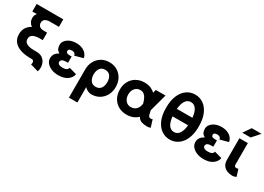

<svg xmlns="http://www.w3.org/2000/svg" viewBox="-11 -1646 3810 2771"><g transform="rotate(30 1894.0 -260.0)"><path d="M34.2 -219.7Q34.2 -284.2 63.7 -329.6Q93.3 -375 144 -401.4Q115.2 -421.9 99.4 -451.2Q83.5 -480.5 83.5 -518.6Q83.5 -565.4 114.7 -597.7H38.1V-722.7H481.9V-597.7H327.1Q285.6 -597.7 254.9 -579.1Q224.1 -560.5 224.1 -518.6Q224.1 -485.8 245.8 -462.6Q267.6 -439.5 322.3 -439.5H375.5V-314.5H322.3Q255.9 -314.5 215.3 -292.7Q174.8 -271 174.8 -219.7Q174.8 -184.6 196.5 -163.8Q218.3 -143.1 255.1 -134Q292 -125 337.4 -125H381.3Q438.5 -125 475.6 -100.3Q512.7 -75.7 530.8 -37.1Q548.8 1.5 548.8 43.9Q548.8 65.4 545.9 81.1Q543 96.7 537.1 110.8L403.3 72.3Q405.8 67.4 408.4 58.8Q411.1 50.3 411.1 43.9Q411.1 0 370.1 0H337.4Q249 -1 180.7 -24.9Q112.3 -48.8 73.2 -97.2Q34.2 -145.5 34.2 -219.7Z M819.3 -318.4H854.5V-213.4H819.3Q777.3 -213.4 757.1 -198.7Q736.8 -184.1 736.8 -162.1Q736.8 -140.6 757.1 -126.5Q777.3 -112.3 819.3 -112.3Q901.4 -112.3 911.1 -163.6L1037.6 -128.9Q1025.9 -65.4 968.5 -26.4Q911.1 12.7 819.3 12.7Q753.9 12.7 703.6 -8.3Q653.3 -29.3 624.8 -64.5Q596.2 -99.6 596.2 -141.6Q596.2 -181.2 614.5 -211.7Q632.8 -242.2 681.6 -268.1Q643.1 -289.6 631.1 -315.9Q619.1 -342.3 619.1 -377.9Q619.1 -416.5 644.5 -449Q669.9 -481.4 715.1 -501Q760.3 -520.5 819.3 -520.5Q877.9 -520.5 920.4 -501.7Q962.9 -482.9 987.8 -452.1Q1012.7 -421.4 1018.1 -384.8L879.4 -347.2Q879.4 -366.2 863.5 -380.9Q847.7 -395.5 819.3 -395.5Q759.8 -395.5 759.8 -357.4Q759.8 -318.4 819.3 -318.4Z M1117.2 -253.9Q1117.2 -331.1 1149.9 -391.4Q1182.6 -451.7 1240 -486.1Q1297.4 -520.5 1371.6 -520.5Q1446.3 -520.5 1503.7 -486.1Q1561 -451.7 1593.8 -391.4Q1626.5 -331.1 1626.5 -253.9Q1626.5 -176.8 1593.8 -116.5Q1561 -56.2 1503.7 -21.7Q1446.3 12.7 1371.6 12.7Q1338.4 12.7 1307.9 -2.9Q1277.3 -18.6 1257.8 -41V214.8H1117.2ZM1257.8 -253.9Q1257.8 -191.9 1286.6 -152.1Q1315.4 -112.3 1371.6 -112.3Q1428.2 -112.3 1457 -151.1Q1485.8 -189.9 1485.8 -253.9Q1485.8 -317.9 1457 -356.7Q1428.2 -395.5 1371.6 -395.5Q1315.4 -395.5 1286.6 -356.7Q1257.8 -317.9 1257.8 -253.9Z M2356.9 1Q2348.1 5.9 2333.5 9.3Q2318.8 12.7 2305.7 12.7Q2253.4 12.7 2210.7 0.2Q2168 -12.2 2141.6 -57.6Q2107.4 -23.4 2062 -5.4Q2016.6 12.7 1956.1 12.7Q1879.4 12.7 1820.3 -21.2Q1761.2 -55.2 1728 -115.2Q1694.8 -175.3 1694.8 -253.9Q1694.8 -332.5 1728 -392.8Q1761.2 -453.1 1820.3 -486.8Q1879.4 -520.5 1956.1 -520.5Q2017.6 -520.5 2060.8 -502Q2104 -483.4 2133.8 -453.1L2147.9 -507.8H2309.6L2240.7 -253.9Q2235.8 -236.3 2231 -220.2Q2235.4 -198.7 2239.3 -179.9Q2243.2 -161.1 2248 -145.5Q2257.3 -112.3 2291 -112.3Q2297.4 -112.3 2306.2 -115Q2314.9 -117.7 2319.3 -120.1ZM1956.1 -395.5Q1903.3 -395.5 1869.4 -356Q1835.4 -316.4 1835.4 -253.9Q1835.4 -191.9 1869.4 -152.1Q1903.3 -112.3 1956.1 -112.3Q1985.4 -112.3 2012.9 -124.3Q2040.5 -136.2 2061 -165Q2081.5 -193.8 2088.4 -243.7Q2078.1 -284.2 2062.5 -318.6Q2046.9 -353 2021.5 -374.3Q1996.1 -395.5 1956.1 -395.5Z M2404.3 -361.3Q2404.3 -483.4 2440.4 -566.7Q2476.6 -649.9 2538.3 -692.6Q2600.1 -735.4 2676.8 -735.4Q2753.4 -735.4 2815.2 -692.6Q2877 -649.9 2913.1 -566.7Q2949.2 -483.4 2949.2 -361.3Q2949.2 -239.3 2913.1 -156Q2877 -72.8 2815.2 -30Q2753.4 12.7 2676.8 12.7Q2600.1 12.7 2538.3 -30Q2476.6 -72.8 2440.4 -156Q2404.3 -239.3 2404.3 -361.3ZM2676.8 -610.4Q2620.6 -610.4 2588.1 -561.5Q2555.7 -512.7 2547.4 -423.8H2806.2Q2797.9 -512.7 2765.4 -561.5Q2732.9 -610.4 2676.8 -610.4ZM2676.8 -112.3Q2732.9 -112.3 2765.4 -161.1Q2797.9 -210 2806.2 -298.8H2547.4Q2555.7 -210 2588.1 -161.1Q2620.6 -112.3 2676.8 -112.3Z M3240.7 -318.4H3275.9V-213.4H3240.7Q3198.7 -213.4 3178.5 -198.7Q3158.2 -184.1 3158.2 -162.1Q3158.2 -140.6 3178.5 -126.5Q3198.7 -112.3 3240.7 -112.3Q3322.8 -112.3 3332.5 -163.6L3459 -128.9Q3447.3 -65.4 3389.9 -26.4Q3332.5 12.7 3240.7 12.7Q3175.3 12.7 3125 -8.3Q3074.7 -29.3 3046.1 -64.5Q3017.6 -99.6 3017.6 -141.6Q3017.6 -181.2 3035.9 -211.7Q3054.2 -242.2 3103 -268.1Q3064.5 -289.6 3052.5 -315.9Q3040.5 -342.3 3040.5 -377.9Q3040.5 -416.5 3065.9 -449Q3091.3 -481.4 3136.5 -501Q3181.6 -520.5 3240.7 -520.5Q3299.3 -520.5 3341.8 -501.7Q3384.3 -482.9 3409.2 -452.1Q3434.1 -421.4 3439.5 -384.8L3300.8 -347.2Q3300.8 -366.2 3284.9 -380.9Q3269 -395.5 3240.7 -395.5Q3181.2 -395.5 3181.2 -357.4Q3181.2 -318.4 3240.7 -318.4Z M3747.6 -120.1 3785.2 -4.9Q3775.9 0 3759.5 6.3Q3743.2 12.7 3719.2 12.7Q3675.8 12.7 3634.8 -2.9Q3593.8 -18.6 3567.4 -54.4Q3541 -90.3 3541 -150.9V-507.8H3681.6V-150.9Q3681.6 -112.3 3719.2 -112.3Q3735.4 -112.3 3747.6 -120.1ZM3675.8 -597.7H3536.6L3623.5 -722.7H3786.1Z"/></g></svg>

Font: Giphurs
Style: Bold
Weight: 700
Version: Version 0.920; ttfautohint (v1.8.4.7-5d5b)